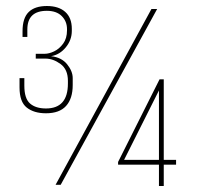

<svg xmlns="http://www.w3.org/2000/svg" viewBox="-20 -615 656 639"><path d="M133 -238Q93 -238 69 -257Q45 -276 45 -324V-355H61V-330Q61 -287 80 -270.5Q99 -254 133 -254Q206 -254 206 -337V-346Q206 -384 181.5 -402Q157 -420 131 -420H99V-436H129Q143 -436 160 -444Q177 -452 190 -469.5Q203 -487 203 -514V-518Q203 -544 185.5 -561.5Q168 -579 136 -579Q71 -579 71 -517V-492H55V-511Q55 -555 75.5 -575Q96 -595 136 -595Q175 -595 197 -575.5Q219 -556 219 -519V-512Q219 -482 199 -457.5Q179 -433 150 -428Q185 -424 203.5 -401Q222 -378 222 -355V-332Q222 -287 200 -262.5Q178 -238 133 -238ZM165 0 484 -585H503L182 0ZM509 4V-67H373V-76L511 -351H525V-83H566V-67H525V4ZM393 -83H509V-314Z"/></svg>

Font: Alumni Sans Pinstripe
Style: Regular
Weight: 400
Designer: Robert E. Leuschke
Foundry: Robert E. Leuschke
Version: Version 1.010; ttfautohint (v1.8.4.7-5d5b)